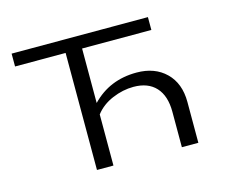

<svg xmlns="http://www.w3.org/2000/svg" viewBox="-74 -564 787 664"><g transform="rotate(-15 319.5 -232.5)"><path d="M416 -290Q481 -290 520.5 -251.5Q560 -213 560 -146V0H501V-127Q501 -184 473 -214.5Q445 -245 393 -245Q355 -245 317 -229Q279 -213 256 -183V0H197V-419H16V-465H504V-419H256V-224Q319 -290 416 -290Z"/></g></svg>

Font: EauTestSC Semilight
Style: Regular
Weight: 300
Designer: Christian Thalmann (Catharsis Fonts)
Version: Version 0.001;PS 000.001;hotconv 1.0.88;makeotf.lib2.5.64775